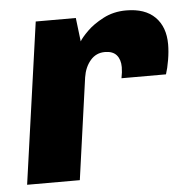

<svg xmlns="http://www.w3.org/2000/svg" viewBox="-43 -564 588 606"><g transform="rotate(-5 250.5 -260.5)"><path d="M501 -403Q501 -380 496.5 -353.5Q492 -327 486 -309H345Q349 -328 349 -344Q349 -368 337 -382Q325 -396 300 -396Q272 -396 254 -375Q236 -354 231 -322L186 0H19L91 -511H218L227 -436Q233 -447 253 -467Q273 -487 305.5 -504Q338 -521 378 -521Q438 -521 469.5 -489.5Q501 -458 501 -403Z"/></g></svg>

Font: Chivo ExtraBold Italic
Style: Regular
Weight: 800
Italic angle: -8.05°
Designer: Hector Gatti
Foundry: Omnibus-Type
Version: Version 1.007